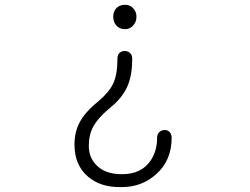

<svg xmlns="http://www.w3.org/2000/svg" viewBox="-20 -639 1040 799"><path d="M477.5 139.6H487.3Q569.3 139.6 628.9 86.9Q694.3 29.3 694.3 -65.4Q694.3 -82 684.6 -90.8Q675.8 -98.6 664.1 -97.7Q651.4 -97.7 642.6 -88.9Q633.8 -80.1 633.8 -65.4Q633.8 -11.7 607.4 28.3Q569.3 85.9 487.3 85.9Q416 85.9 379.9 46.9Q349.6 15.6 349.6 -32.2Q349.6 -78.1 368.2 -112.3Q389.6 -151.4 446.3 -197.3Q492.2 -236.3 511.7 -283.2Q530.3 -328.1 530.3 -395.5Q530.3 -410.2 520.5 -418.9Q511.7 -426.8 499 -426.8Q486.3 -426.8 477.5 -418.9Q468.8 -411.1 468.8 -395.5Q468.8 -329.1 451.2 -292Q435.5 -256.8 388.7 -216.8Q334 -172.9 311.5 -129.9Q290 -89.8 290 -37.1Q290 47.9 345.7 95.7Q396.5 139.6 477.5 139.6ZM500 -517.6Q522.5 -517.6 535.2 -534.2Q547.9 -548.8 547.9 -569.3Q547.9 -589.8 535.2 -603.5Q522.5 -619.1 500 -619.1Q476.6 -619.1 462.9 -603.5Q451.2 -589.8 451.2 -569.3Q451.2 -548.8 462.9 -534.2Q476.6 -517.6 500 -517.6Z"/></svg>

Font: GulimChe
Style: Regular
Weight: 400
Monospace: yes
Version: Version 2.21